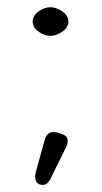

<svg xmlns="http://www.w3.org/2000/svg" viewBox="-20 -483 285 536"><path d="M164.1 -71.3 124 9.8Q114.3 33.2 99.6 33.2Q78.1 33.2 78.1 8.8Q78.1 4.9 81.1 -6.8L104.5 -91.8Q111.3 -114.3 128.9 -114.3Q139.6 -114.3 154.3 -108.4Q168.9 -102.5 168.9 -91.3Q168.9 -80.1 164.1 -71.3ZM71.3 -422.9Q71.3 -439.5 87.9 -451.2Q104.5 -462.9 120.6 -462.9Q136.7 -462.9 153.8 -451.2Q170.9 -439.5 170.9 -422.9Q170.9 -406.2 153.8 -394.5Q136.7 -382.8 120.6 -382.8Q104.5 -382.8 87.9 -394.5Q71.3 -406.2 71.3 -422.9Z"/></svg>

Font: Jura
Style: Book
Weight: 400
Version: Version 2.5